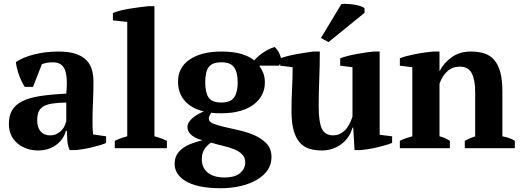

<svg xmlns="http://www.w3.org/2000/svg" viewBox="-20 -785 2759 1017"><path d="M245 -68Q266 -68 281 -76Q296 -84 306.5 -95Q317 -106 322.5 -119Q328 -132 331 -142V-242Q284 -241 254 -236Q224 -231 207 -219.5Q190 -208 183.5 -190.5Q177 -173 177 -148Q177 -110 195 -89Q213 -68 245 -68ZM470 -145Q470 -123 470.5 -107Q471 -91 473 -73L542 -63V-28Q530 -22 509.5 -16Q489 -10 466.5 -4.5Q444 1 422 4.5Q400 8 383 10H349Q339 -13 337 -36Q335 -59 334 -92H329Q324 -72 312 -53.5Q300 -35 281.5 -20.5Q263 -6 238 3Q213 12 182 12Q149 12 121 2Q93 -8 72 -26Q51 -44 39 -69.5Q27 -95 27 -127Q27 -172 44 -201Q61 -230 97.5 -248.5Q134 -267 191.5 -276Q249 -285 331 -289Q334 -319 334 -343Q334 -389 324 -415Q309 -455 259 -455Q228 -455 202 -445L155 -325H111Q103 -337 95.5 -352.5Q88 -368 81.5 -385.5Q75 -403 70.5 -421Q66 -439 64 -456Q102 -482 162 -497Q222 -512 289 -512Q346 -512 382 -499.5Q418 -487 438.5 -465.5Q459 -444 467 -415Q475 -386 475 -353Q475 -293 472.5 -244.5Q470 -196 470 -145Z M864 0H588V-39Q621 -55 654 -63V-669L578 -677V-716Q591 -722 614 -728Q637 -734 663.5 -738.5Q690 -743 716.5 -746.5Q743 -750 764 -752H798V-63Q831 -55 864 -39Z M1067 -348Q1067 -296 1084.5 -269Q1102 -242 1153 -242Q1202 -242 1220.5 -269.5Q1239 -297 1239 -348Q1239 -402 1220 -428.5Q1201 -455 1153 -455Q1103 -455 1085 -429Q1067 -403 1067 -348ZM1279 76Q1279 49 1262.5 32.5Q1246 16 1220 5.5Q1194 -5 1161.5 -12.5Q1129 -20 1097 -30Q1071 -10 1060 10Q1049 30 1049 58Q1049 104 1080.5 129.5Q1112 155 1169 155Q1225 155 1252 131.5Q1279 108 1279 76ZM1153 -512Q1218 -512 1261 -498.5Q1304 -485 1326 -465Q1373 -516 1434 -536Q1441 -531 1448 -521.5Q1455 -512 1460 -501Q1465 -490 1468 -479Q1471 -468 1471 -461L1458 -437H1353Q1364 -423 1373.5 -400.5Q1383 -378 1383 -347Q1383 -314 1369 -285Q1355 -256 1326.5 -233.5Q1298 -211 1254.5 -198Q1211 -185 1153 -185Q1136 -185 1122.5 -185.5Q1109 -186 1099 -188Q1095 -182 1090.5 -173.5Q1086 -165 1086 -157Q1086 -140 1110 -130Q1134 -120 1171 -112Q1208 -104 1250.5 -94Q1293 -84 1330 -67.5Q1367 -51 1392.5 -24Q1418 3 1418 48Q1418 86 1397.5 116Q1377 146 1340.5 167.5Q1304 189 1254.5 200.5Q1205 212 1149 212Q1083 212 1036.5 201.5Q990 191 961 173Q932 155 918.5 132Q905 109 905 84Q905 56 916 36Q927 16 947 1Q967 -14 993.5 -24Q1020 -34 1052 -42Q1037 -46 1023 -52Q1009 -58 998 -66.5Q987 -75 980 -86.5Q973 -98 973 -113Q973 -126 981 -138.5Q989 -151 1002 -161.5Q1015 -172 1030 -180.5Q1045 -189 1060 -195Q997 -209 960 -249.5Q923 -290 923 -353Q923 -428 985 -470Q1047 -512 1153 -512Z M1524 -198Q1524 -261 1527 -315Q1530 -369 1530 -429L1464 -437V-476Q1480 -482 1503.5 -488Q1527 -494 1552 -498.5Q1577 -503 1600.5 -506.5Q1624 -510 1640 -512H1674Q1674 -437 1671 -364.5Q1668 -292 1668 -222Q1668 -140 1684.5 -104Q1701 -68 1746 -68Q1777 -68 1803.5 -91.5Q1830 -115 1847 -167V-429L1782 -437V-476Q1797 -482 1819.5 -488Q1842 -494 1866.5 -498.5Q1891 -503 1915 -506.5Q1939 -510 1957 -512H1991V-71L2057 -63V-28Q2043 -22 2022 -16Q2001 -10 1978 -4.5Q1955 1 1932.5 4.5Q1910 8 1892 10H1858L1851 -109H1847Q1842 -88 1829 -66.5Q1816 -45 1795.5 -27.5Q1775 -10 1747 1Q1719 12 1685 12Q1647 12 1617.5 2.5Q1588 -7 1567 -31Q1546 -55 1535 -95.5Q1524 -136 1524 -198ZM1788 -763Q1794 -765 1808 -765Q1810 -764 1814 -764Q1832 -764 1852.5 -761Q1873 -758 1889.5 -752.5Q1906 -747 1911 -741V-717L1720 -562L1680 -584Z M2707 0H2442V-39Q2455 -46 2467.5 -51.5Q2480 -57 2497 -63V-298Q2497 -361 2479 -396.5Q2461 -432 2415 -432Q2377 -432 2349.5 -407.5Q2322 -383 2308 -341V-63Q2324 -59 2336.5 -53.5Q2349 -48 2363 -39V0H2098V-39Q2123 -52 2164 -63V-429L2098 -437V-476Q2111 -482 2132 -487.5Q2153 -493 2177.5 -498Q2202 -503 2227.5 -506.5Q2253 -510 2274 -512H2308V-409H2309Q2330 -451 2372 -481.5Q2414 -512 2474 -512Q2513 -512 2544 -502.5Q2575 -493 2596.5 -469Q2618 -445 2629.5 -404.5Q2641 -364 2641 -302V-63Q2681 -56 2707 -39Z"/></svg>

Font: PTSerif
Style: Bold
Weight: 700
Designer: A.Korolkova, O.Umpeleva, V.Yefimov
Foundry: ParaType Ltd
Version: Version 1.000W OFL; ttfautohint (v1.2) -l 8 -r 50 -G 200 -x 